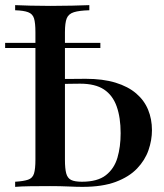

<svg xmlns="http://www.w3.org/2000/svg" viewBox="-20 -728 640 748"><path d="M0 -541V-561H371V-541ZM328 -708V-688Q289 -687 268 -680.5Q247 -674 240 -656.5Q233 -639 233 -602V-106Q233 -71 238 -52.5Q243 -34 257 -27Q271 -20 299 -20Q360 -20 392.5 -45.5Q425 -71 437.5 -113.5Q450 -156 450 -209Q450 -270 434.5 -313.5Q419 -357 385 -379.5Q351 -402 292 -402Q272 -402 249.5 -401.5Q227 -401 206.5 -400.5Q186 -400 174 -400L172 -420Q215 -420 255 -420.5Q295 -421 314 -421Q381 -421 430 -406Q479 -391 510.5 -364Q542 -337 557 -300.5Q572 -264 572 -221Q572 -182 558.5 -143Q545 -104 514 -71.5Q483 -39 431 -19.5Q379 0 301 0Q278 0 246.5 -1.5Q215 -3 175 -3Q135 -3 98.5 -2.5Q62 -2 39 0V-20Q72 -22 89.5 -28Q107 -34 112.5 -52Q118 -70 118 -106V-602Q118 -639 112.5 -656.5Q107 -674 89.5 -680.5Q72 -687 39 -688V-708Q62 -707 98.5 -706Q135 -705 177 -705Q219 -705 260.5 -706Q302 -707 328 -708Z"/></svg>

Font: Playfair Display Medium
Style: Regular
Weight: 500
Designer: Claus Eggers Sørensen
Foundry: Claus Eggers Sørensen
Version: Version 1.203